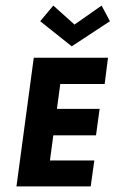

<svg xmlns="http://www.w3.org/2000/svg" viewBox="-20 -668 414 688"><path d="M367 -461H101L39 0H305L318 -93H159L171 -183H324L337 -278H184L196 -367H355ZM171 -648 124 -592 237 -502 374 -592 344 -648 247 -580Z"/></svg>

Font: Hussar Tani
Style: Kurs
Weight: 700
Foundry: Cannot Into Space Fonts
Version: Version 0.92